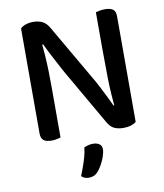

<svg xmlns="http://www.w3.org/2000/svg" viewBox="-91 -689 847 991"><g transform="rotate(-10 332.5 -193.0)"><path d="M83 -504 174 -509Q178 -474 181 -432Q184 -390 185 -347.5Q186 -305 186 -266V-2Q180 0 166.5 3Q153 6 139 6Q110 6 96.5 -5Q83 -16 83 -41ZM582 -104 490 -100Q481 -180 479.5 -260.5Q478 -341 478 -416V-607Q486 -609 499 -611.5Q512 -614 526 -614Q555 -614 568.5 -603.5Q582 -593 582 -567ZM582 -140V-175V-14Q572 -5 554.5 0.5Q537 6 515 6Q488 6 467 -3.5Q446 -13 430 -43L263 -333Q249 -359 233.5 -388Q218 -417 204 -444Q190 -471 181 -491L83 -468V-591Q93 -602 111 -608Q129 -614 150 -614Q177 -614 198 -604Q219 -594 235 -565L403 -275Q418 -250 433 -220.5Q448 -191 461.5 -164Q475 -137 484 -117ZM343 206Q333 218 321 223Q309 228 295 228Q270 228 256 213Q271 176 283 138.5Q295 101 298 70Q309 65 320.5 62Q332 59 345 59Q365 59 378 68Q391 77 391 95Q391 111 383.5 133Q376 155 365 174.5Q354 194 343 206Z"/></g></svg>

Font: Baloo Bhaijaan 2 Medium
Style: Regular
Weight: 500
Designer: Sanskriti Dholi, Noopur Datye and Ek Type
Foundry: Ek Type
Version: Version 1.701